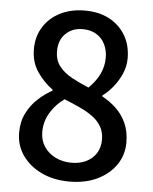

<svg xmlns="http://www.w3.org/2000/svg" viewBox="-54 -793 678 852"><g transform="rotate(5 285.0 -367.0)"><path d="M286 14Q217 14 163 -11.5Q109 -37 77.5 -81.5Q46 -126 46 -183Q46 -232 65 -270Q84 -308 114 -335.5Q144 -363 177 -381V-386Q137 -415 108 -457.5Q79 -500 79 -558Q79 -615 106.5 -658Q134 -701 181.5 -724.5Q229 -748 290 -748Q354 -748 400 -723Q446 -698 471.5 -654.5Q497 -611 497 -553Q497 -516 482 -483Q467 -450 445.5 -423.5Q424 -397 400 -380V-375Q434 -357 462 -330.5Q490 -304 507 -267Q524 -230 524 -180Q524 -126 494.5 -82Q465 -38 411.5 -12Q358 14 286 14ZM335 -409Q367 -440 383.5 -474.5Q400 -509 400 -547Q400 -580 387 -607Q374 -634 348.5 -649.5Q323 -665 287 -665Q242 -665 212 -636.5Q182 -608 182 -558Q182 -518 203 -491Q224 -464 259 -445Q294 -426 335 -409ZM289 -70Q326 -70 354.5 -84Q383 -98 399 -123.5Q415 -149 415 -184Q415 -217 401 -241.5Q387 -266 362.5 -284Q338 -302 305 -317.5Q272 -333 234 -348Q196 -321 172 -281.5Q148 -242 148 -195Q148 -158 166.5 -130Q185 -102 217 -86Q249 -70 289 -70Z"/></g></svg>

Font: Noto Sans HK Thin Medium
Style: Regular
Weight: 500
Version: Version 2.004-H2;hotconv 1.0.118;makeotfexe 2.5.65603